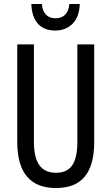

<svg xmlns="http://www.w3.org/2000/svg" viewBox="-20 -938 562 968"><path d="M382 -918H330C325 -869 300 -846 260 -846C219 -846 195 -870 191 -918H138C141 -829 185 -784 258 -784C332 -784 381 -835 382 -918ZM455 -714H370V-223C370 -111 334 -67 262 -67C191 -67 151 -112 151 -222V-714H67V-223C67 -64 135 10 262 10C389 10 455 -62 455 -224Z"/></svg>

Font: Noto Sans UI Condensed
Style: Regular
Weight: 400
Width: 3
Designer: Monotype Design Team
Foundry: Monotype Imaging Inc.
Version: Version 1.901